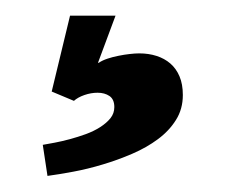

<svg xmlns="http://www.w3.org/2000/svg" viewBox="-20 -27 283 241"><path d="M154.8 40Q166.5 40 176.5 43.2Q186.5 46.4 193.8 52.7Q201.2 59.1 205.3 68.8Q209.5 78.6 209.5 92.3Q209.5 109.9 200.9 123.5Q192.4 137.2 178.2 147.7Q164.1 158.2 146 166Q127.9 173.8 109.1 179.4Q90.3 185.1 72 188.5Q53.7 191.9 39.6 193.8L33.7 154.8Q39.6 153.8 48.6 152.1Q57.6 150.4 67.6 147.7Q77.6 145 87.6 141.4Q97.7 137.7 105.7 132.6Q113.8 127.4 118.7 121.3Q123.5 115.2 123.5 107.4Q123.5 97.7 117.4 93.5Q111.3 89.4 102.5 89.4Q94.2 89.4 85.9 92.3Q77.6 95.2 72.8 99.6L44.9 87.9L67.9 -7.3H125L103 51.8H104Q108.4 48.8 115 46.6Q121.6 44.4 128.9 43Q136.2 41.5 142.8 40.8Q149.4 40 154.8 40Z"/></svg>

Font: Parastoo Print
Style: Print-Bold
Weight: 700
Foundry: Saber Rastikerdar (saber.rastikerdar@gmail.com)
Version: Version 1.0.0-alpha3